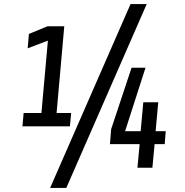

<svg xmlns="http://www.w3.org/2000/svg" viewBox="-20 -830 915 950"><path d="M91 -205 97 -271H185L217 -629L117 -591L123 -662L215 -700H298L260 -271H332L326 -205ZM745 -117 734 0H660L671 -117H524L530 -191L631 -495H700L599 -181H676L689 -324H763L750 -181H800L795 -117ZM308 100H228L626 -810H706Z"/></svg>

Font: Share
Style: Italic
Weight: 400
Version: Version 1.002